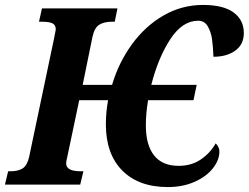

<svg xmlns="http://www.w3.org/2000/svg" viewBox="-40 -748 1008 778"><path d="M389 -244Q389 -294 398 -342H281L233 -114Q228 -94 228 -86Q228 -54 287 -54H298L285 0H-20L-7 -54H3Q33 -54 51.5 -65.5Q70 -77 78 -112L179 -592Q186 -627 186 -628Q186 -647 172.5 -653.5Q159 -660 128 -660H118L130 -714H436L425 -660H414Q382 -660 362.5 -648Q343 -636 335 -600L295 -404H414Q441 -495 495 -569Q549 -643 623 -685.5Q697 -728 783 -728Q865 -728 906.5 -697.5Q948 -667 948 -614Q948 -568 913.5 -543Q879 -518 825 -518Q823 -563 819 -590.5Q815 -618 802 -641Q789 -664 763 -664Q699 -664 650 -589Q601 -514 573 -404H757L744 -342H560Q551 -288 551 -240Q551 -160 584.5 -118Q618 -76 684 -76Q736 -76 774 -102Q812 -128 834 -167Q849 -152 849 -134Q849 -100 823 -66.5Q797 -33 749 -11.5Q701 10 640 10Q522 10 455.5 -57Q389 -124 389 -244Z"/></svg>

Font: Noto Serif CondExtraBold
Style: Italic
Weight: 800
Width: 3
Italic angle: -12°
Designer: Monotype Design Team
Foundry: Monotype Imaging Inc.
Version: Version 1.001